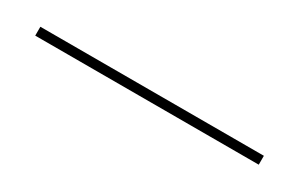

<svg xmlns="http://www.w3.org/2000/svg" viewBox="4 -129 525 337"><g transform="rotate(30 266.5 39.0)"><path d="M493 30V48H40V30Z"/></g></svg>

Font: Fz Poppins Thin
Style: Regular
Weight: 100
Designer: Ninad Kale (Devanagari), Jonny Pinhorn (Latin)
Foundry: Indian Type Foundry
Version: Vit hóa bi Vntype.Com & FontZin.Com